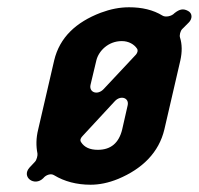

<svg xmlns="http://www.w3.org/2000/svg" viewBox="-20 -502 547 528"><path d="M481 -422 499 -440C510 -451 509 -466 497 -472C484 -479 474 -477 460 -466C452 -457 435 -454 427 -459C401 -475 370 -482 335 -482C309 -482 284 -477 257 -467C189 -441 144 -399 129 -336L85 -146C79 -122 79 -100 83 -80C84 -75 81 -62 76 -57L61 -41C38 -15 75 12 99 -12C106 -21 120 -26 129 -20C157 -3 191 6 229 6C253 6 278 1 305 -10C372 -38 417 -83 432 -146L476 -336C481 -359 481 -380 475 -399C473 -405 476 -417 481 -422ZM354 -352 265 -257C248 -239 224 -248 229 -269L245 -336C251 -361 277 -389 315 -389C334 -389 349 -380 357 -368C360 -363 358 -357 354 -352ZM316 -146C307 -109 285 -90 249 -90C227 -90 212 -97 203 -111C199 -117 202 -123 208 -129L296 -224C312 -241 336 -233 331 -212Z"/></svg>

Font: DIN Rundschrift
Style: BreitKursiv
Weight: 400
Width: 7
Version: Version 1.027